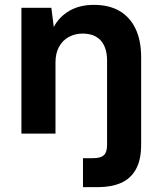

<svg xmlns="http://www.w3.org/2000/svg" viewBox="-20 -549 652 789"><path d="M68 0V-517H191L201 -438Q223 -480 265 -504.5Q307 -529 366 -529Q428 -529 471 -504Q514 -479 537 -431Q560 -383 560 -313V46Q560 109 538 147.5Q516 186 476.5 203Q437 220 383 220H321V101H362Q394 101 407 88.5Q420 76 420 47V-300Q420 -353 394.5 -382Q369 -411 319 -411Q288 -411 262.5 -397Q237 -383 222.5 -356.5Q208 -330 208 -292V0Z"/></svg>

Font: DM Sans 11pt ExtraBold
Style: Regular
Weight: 800
Version: Version 4.004;gftools[0.9.30]